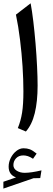

<svg xmlns="http://www.w3.org/2000/svg" viewBox="-66 -774 313 1142"><path d="M13.7 208Q13.7 229 33.7 241.5Q53.7 253.9 80.6 253.9Q119.1 253.9 180.7 239.3L173.3 285.2L133.3 286.1L-45.9 347.7V307.1L29.3 281.2Q-14.6 265.6 -14.6 217.3Q-14.6 190.9 -2.2 165.8Q10.3 140.6 30.8 124.3Q51.3 107.9 74.2 107.9Q94.7 107.9 111.3 114Q127.9 120.1 151.9 139.6L130.4 170.4Q113.8 159.2 99.9 154.8Q85.9 150.4 72.8 150.4Q45.4 150.4 29.5 167.5Q13.7 184.6 13.7 208ZM116.2 -754.4Q124.5 -710.4 132.1 -647.2Q139.6 -584 145.5 -514.2Q151.4 -444.3 154.5 -378.7Q157.7 -313 157.7 -264.6Q157.7 -170.4 140.9 -101.3Q124 -32.2 87.9 8.3L40 -12.2Q57.6 -54.7 65.4 -104Q73.2 -153.3 73.2 -231.4Q73.2 -300.8 68.1 -379.4Q63 -458 53.2 -537.1Q43.5 -616.2 28.8 -687Z"/></svg>

Font: Pinar-DS2-FD Medium
Style: Regular
Weight: 500
Designer: Amin Abedi
Version: Version 3.000